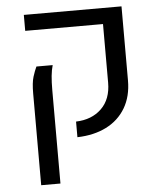

<svg xmlns="http://www.w3.org/2000/svg" viewBox="-54 -622 731 873"><g transform="rotate(-5 311.0 -186.0)"><path d="M281.7 0V-71.3Q354 -73.7 398.2 -116.7Q442.4 -159.7 442.4 -235.4V-502.4H87.4V-575.2H533.2V-237.3Q533.2 -164.6 502 -111.8Q470.7 -59.1 414.1 -30.5Q357.4 -2 281.7 0ZM98.6 203.1V-215.8Q98.6 -265.1 106.9 -291.5Q115.2 -317.9 124 -336.4H198.2Q191.9 -314.5 189.2 -287.6Q186.5 -260.7 186.5 -221.2V203.1Z"/></g></svg>

Font: Heebo
Style: Regular
Weight: 400
Designer: Oded Ezer
Foundry: Ezer Type House
Version: Version 3.100